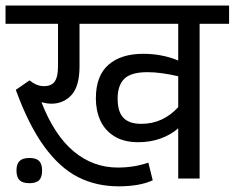

<svg xmlns="http://www.w3.org/2000/svg" viewBox="-27 -636 836 684"><path d="M789.1 -551.3H684.1V0H607.9V-178.7Q580.6 -155.3 544.4 -142.3Q508.3 -129.4 465.8 -129.4Q413.6 -129.4 379.6 -150.9Q345.7 -172.4 330.1 -207.5Q314.5 -242.7 314.5 -285.2Q314.5 -365.7 359.1 -405Q403.8 -444.3 483.4 -444.3Q519 -444.3 551 -437.7Q583 -431.2 607.9 -420.4V-551.3H256.3V-400.4Q256.3 -328.6 227.8 -297.6Q199.2 -266.6 156.2 -266.6Q140.1 -266.6 120.6 -272Q167 -153.3 236.1 -96.2Q305.2 -39.1 392.6 -39.1Q450.7 -39.1 501.5 -56.6L517.1 6.3Q470.7 27.8 395.5 27.8Q315.9 27.8 251 -5.1Q186 -38.1 130.6 -114Q75.2 -189.9 29.3 -315.9L78.1 -349.6Q104 -329.1 128.9 -329.1Q156.7 -329.1 168.2 -345.9Q179.7 -362.8 179.7 -400.4V-551.3H-7.3V-616.2H789.1ZM607.9 -254.4V-364.3Q545.4 -378.9 498.5 -378.9Q439.9 -378.9 416 -355.5Q392.1 -332 392.1 -284.7Q392.1 -237.8 412.6 -216.3Q433.1 -194.8 476.6 -194.8Q515.6 -194.8 548.8 -210.2Q582 -225.6 607.9 -254.4ZM123 -28.3Q123 -4.4 112.3 6.1Q101.6 16.6 77.6 16.6Q53.7 16.6 42.7 5.9Q31.7 -4.9 31.7 -28.3Q31.7 -51.8 42.7 -62.5Q53.7 -73.2 77.6 -73.2Q101.6 -73.2 112.3 -62.7Q123 -52.2 123 -28.3Z"/></svg>

Font: Varta
Style: Regular
Weight: 400
Designer: Joana Correia, Viktoriya Grabowska, Eben Sorkin
Foundry: Sorkin Type
Version: Version 1.003; ttfautohint (v1.3) -l 8 -r 24 -G 200 -x 12 -H